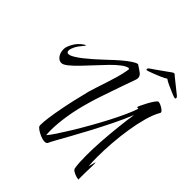

<svg xmlns="http://www.w3.org/2000/svg" viewBox="-244 -1055 1238 1238"><g transform="rotate(45 375.0 -435.5)"><path d="M672 25Q666 25 651 20.5Q636 16 623 8Q610 0 608 -10Q604 -33 602.5 -61.5Q601 -90 601 -123Q601 -185 606 -256Q611 -327 618.5 -397Q626 -467 635 -523Q609 -459 575 -390Q541 -321 506.5 -256Q472 -191 442 -137Q412 -83 392.5 -48Q373 -13 371 -6Q367 7 348 7Q331 7 309.5 -2Q288 -11 271.5 -22.5Q255 -34 254 -42Q253 -44 253 -47.5Q253 -51 253 -55Q253 -78 258.5 -118.5Q264 -159 273.5 -209.5Q283 -260 295.5 -315Q308 -370 321 -421Q326 -439 336.5 -471.5Q347 -504 360 -543Q373 -582 384 -620.5Q395 -659 400 -689Q403 -707 403 -707Q403 -709 401.5 -709Q400 -709 398 -713Q379 -711 351 -690Q323 -669 291.5 -636.5Q260 -604 227 -568Q194 -532 163 -500Q132 -468 107 -448Q82 -428 66 -428Q44 -428 28.5 -449Q13 -470 13 -503Q13 -524 32.5 -559Q52 -594 89 -618Q94 -621 96 -621Q98 -621 98 -620Q98 -617 86 -603Q64 -578 53 -555.5Q42 -533 42 -519Q42 -501 58 -501Q71 -501 94 -514.5Q117 -528 143 -548.5Q169 -569 194.5 -591.5Q220 -614 239 -632Q258 -650 266 -657Q296 -686 326.5 -712Q357 -738 382.5 -755Q408 -772 421 -773Q451 -754 468 -741Q485 -728 485 -709Q485 -704 483 -696Q482 -691 473 -667Q464 -643 451.5 -607Q439 -571 425 -530.5Q411 -490 397.5 -450Q384 -410 375 -378Q348 -287 336 -209.5Q324 -132 324 -73Q324 -62 324.5 -51Q325 -40 326 -30Q342 -48 366.5 -85Q391 -122 421 -171Q451 -220 482.5 -275.5Q514 -331 542.5 -385.5Q571 -440 593 -488.5Q615 -537 626 -571Q613 -571 613 -574Q613 -577 621.5 -595.5Q630 -614 642.5 -637Q655 -660 667.5 -677.5Q680 -695 687 -695Q695 -695 709 -688.5Q723 -682 734.5 -673Q746 -664 746 -656V-654Q722 -613 705.5 -553.5Q689 -494 678.5 -426.5Q668 -359 663 -290.5Q658 -222 658 -163Q658 -118 661 -82Q666 -97 670 -114Q674 -131 675 -131Q677 -131 677 -115Q677 -102 676.5 -81Q676 -60 675.5 -38Q675 -16 675 1Q675 9 675 15.5Q675 22 676 24Q676 25 672 25ZM487 -785Q483 -785 483 -793Q485 -800 496 -807Q501 -810 518 -822Q535 -834 555.5 -848.5Q576 -863 592 -874.5Q608 -886 612 -889Q616 -891 619.5 -893.5Q623 -896 627 -896Q631 -896 634.5 -893.5Q638 -891 639 -889Q642 -886 656.5 -874.5Q671 -863 689 -848.5Q707 -834 722 -822Q737 -810 741 -807Q751 -798 750 -793Q750 -785 744 -785Q738 -785 723 -791Q714 -795 694.5 -803Q675 -811 654 -821Q633 -831 621 -840Q608 -831 585.5 -821Q563 -811 541.5 -803Q520 -795 510 -791Q495 -785 487 -785Z"/></g></svg>

Font: Comforter
Style: Regular
Weight: 400
Designer: Robert E. Leuschke
Foundry: Robert E. Leuschke
Version: Version 1.013; ttfautohint (v1.8.3)